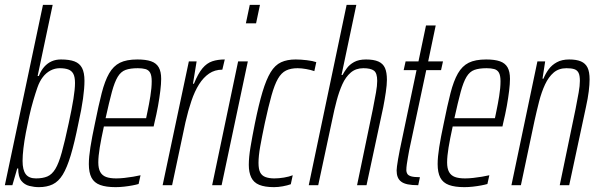

<svg xmlns="http://www.w3.org/2000/svg" viewBox="-21 -763 2458 791"><path d="M139 8Q120 8 100 3Q80 -2 67 -18Q54 -34 54 -69H50L30 0H-1L156 -743H196L134 -450H139Q148 -473 161.5 -488Q175 -503 192 -510.5Q209 -518 230 -518Q265 -518 286 -510Q307 -502 317 -483Q327 -464 327 -430Q327 -400 321 -356.5Q315 -313 302 -255Q286 -175 270.5 -123.5Q255 -72 237.5 -43.5Q220 -15 196 -3.5Q172 8 139 8ZM127 -28Q155 -28 174 -36Q193 -44 207 -67Q221 -90 233.5 -135Q246 -180 262 -255Q275 -315 281.5 -355.5Q288 -396 288 -421Q288 -446 281 -459Q274 -472 260 -477Q246 -482 225 -482Q205 -482 187 -472.5Q169 -463 155.5 -445.5Q142 -428 133 -402Q125 -379 116 -348.5Q107 -318 99.5 -284Q92 -250 85.5 -216Q79 -182 75.5 -152Q72 -122 72 -100Q72 -63 85 -45.5Q98 -28 127 -28Z M455 8Q416 8 391.5 -1Q367 -10 356 -31Q345 -52 345 -87Q345 -116 351.5 -157Q358 -198 370 -254Q385 -329 398 -379.5Q411 -430 428.5 -460.5Q446 -491 473 -504.5Q500 -518 545 -518Q580 -518 601.5 -510.5Q623 -503 633 -485.5Q643 -468 643 -438Q643 -418 639.5 -389Q636 -360 630 -326.5Q624 -293 615 -256L612 -242H407Q396 -192 390 -155.5Q384 -119 384 -94Q384 -69 392 -54.5Q400 -40 416 -34Q432 -28 458 -28Q473 -28 491.5 -30Q510 -32 527.5 -35Q545 -38 558 -41L550 -5Q540 -2 524 1Q508 4 490 6Q472 8 455 8ZM414 -276H581L587 -305Q593 -333 598.5 -367Q604 -401 604 -428Q604 -452 597.5 -463.5Q591 -475 578 -478.5Q565 -482 547 -482Q516 -482 496.5 -475Q477 -468 464 -446.5Q451 -425 440 -384.5Q429 -344 414 -276Z M649 0 757 -510H789L774 -418H778Q795 -460 813 -481.5Q831 -503 853.5 -510.5Q876 -518 905 -518L895 -476Q864 -476 840.5 -460Q817 -444 799 -415.5Q781 -387 767.5 -347Q754 -307 743 -259L688 0Z M992 -667 1008 -743H1050L1034 -667ZM853 0 960 -510H1000L892 0Z M1108 8Q1070 8 1047 -1.5Q1024 -11 1014 -32Q1004 -53 1004 -84Q1004 -115 1011 -157Q1018 -199 1029 -254Q1045 -333 1060.5 -384.5Q1076 -436 1094 -465.5Q1112 -495 1137 -506.5Q1162 -518 1197 -518Q1218 -518 1243 -515Q1268 -512 1282 -507L1274 -470Q1260 -475 1240.5 -478.5Q1221 -482 1205 -482Q1177 -482 1157.5 -472.5Q1138 -463 1124 -438.5Q1110 -414 1097.5 -369.5Q1085 -325 1070 -256Q1058 -199 1051 -159.5Q1044 -120 1044 -92Q1044 -66 1051 -52.5Q1058 -39 1073 -33.5Q1088 -28 1109 -28Q1128 -28 1149 -31.5Q1170 -35 1185 -41L1177 -4Q1163 1 1144 4.5Q1125 8 1108 8Z M1251 0 1407 -743H1447L1386 -454H1390Q1397 -467 1408 -482Q1419 -497 1438 -507.5Q1457 -518 1487 -518Q1519 -518 1538 -509.5Q1557 -501 1565 -483Q1573 -465 1573 -434Q1573 -414 1568.5 -383.5Q1564 -353 1558 -322L1489 0H1450L1515 -313Q1523 -354 1528 -382Q1533 -410 1533 -430Q1533 -462 1519.5 -472Q1506 -482 1476 -482Q1445 -482 1424 -464Q1403 -446 1389.5 -416Q1376 -386 1366 -348.5Q1356 -311 1348 -271L1290 0Z M1702 0Q1676 0 1659 -3.5Q1642 -7 1632 -14.5Q1622 -22 1617.5 -33.5Q1613 -45 1613 -61Q1613 -66 1614.5 -78Q1616 -90 1619 -107.5Q1622 -125 1626 -145L1695 -474H1642L1650 -510H1703L1734 -658H1774L1743 -510H1804L1796 -474H1735L1665 -145Q1662 -129 1659.5 -114.5Q1657 -100 1655 -86.5Q1653 -73 1653 -61Q1653 -54 1657 -47Q1661 -40 1673 -36.5Q1685 -33 1709 -33Z M1892 8Q1853 8 1828.5 -1Q1804 -10 1793 -31Q1782 -52 1782 -87Q1782 -116 1788.5 -157Q1795 -198 1807 -254Q1822 -329 1835 -379.5Q1848 -430 1865.5 -460.5Q1883 -491 1910 -504.5Q1937 -518 1982 -518Q2017 -518 2038.5 -510.5Q2060 -503 2070 -485.5Q2080 -468 2080 -438Q2080 -418 2076.5 -389Q2073 -360 2067 -326.5Q2061 -293 2052 -256L2049 -242H1844Q1833 -192 1827 -155.5Q1821 -119 1821 -94Q1821 -69 1829 -54.5Q1837 -40 1853 -34Q1869 -28 1895 -28Q1910 -28 1928.5 -30Q1947 -32 1964.5 -35Q1982 -38 1995 -41L1987 -5Q1977 -2 1961 1Q1945 4 1927 6Q1909 8 1892 8ZM1851 -276H2018L2024 -305Q2030 -333 2035.5 -367Q2041 -401 2041 -428Q2041 -452 2034.5 -463.5Q2028 -475 2015 -478.5Q2002 -482 1984 -482Q1953 -482 1933.5 -475Q1914 -468 1901 -446.5Q1888 -425 1877 -384.5Q1866 -344 1851 -276Z M2086 0 2193 -510H2225L2214 -439H2218Q2226 -459 2239 -477Q2252 -495 2273 -506.5Q2294 -518 2324 -518Q2354 -518 2372.5 -510Q2391 -502 2399.5 -484.5Q2408 -467 2408 -436Q2408 -415 2404.5 -386.5Q2401 -358 2393 -322L2324 0H2285L2350 -313Q2358 -354 2363 -382Q2368 -410 2368 -430Q2368 -452 2362.5 -463Q2357 -474 2345 -478Q2333 -482 2313 -482Q2281 -482 2260 -464Q2239 -446 2224.5 -415Q2210 -384 2200 -345Q2190 -306 2181 -265L2125 0Z"/></svg>

Font: Saira UltraCondensed ExtraLight
Style: Italic
Weight: 250
Width: 1
Italic angle: -12°
Designer: Hector Gatti with collaboration of the Omnibus-Type team
Foundry: Omnibus-Type
Version: Version 1.101